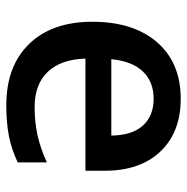

<svg xmlns="http://www.w3.org/2000/svg" viewBox="-12 -578 600 616"><g transform="rotate(90 288.0 -270.0)"><path d="M317.9 9.8Q191.9 9.8 120.8 -63.7Q49.8 -137.2 49.8 -266.1Q49.8 -398.4 115.7 -474.1Q181.6 -549.8 296.9 -549.8Q403.8 -549.8 465.8 -484.9Q527.8 -419.9 527.8 -306.2V-244.1H168Q170.4 -165.5 210.4 -123.3Q250.5 -81.1 323.2 -81.1Q371.1 -81.1 412.4 -90.1Q453.6 -99.1 501 -120.1V-26.9Q459 -6.8 416 1.5Q373 9.8 317.9 9.8ZM296.9 -462.9Q242.2 -462.9 209.2 -428.2Q176.3 -393.6 169.9 -327.1H415Q414.1 -394 382.8 -428.5Q351.6 -462.9 296.9 -462.9Z"/></g></svg>

Font: f2_25842          
Style: Regular
Weight: 600
Foundry: Ascender Corporation
Version: Version 1.10